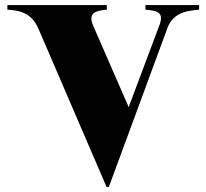

<svg xmlns="http://www.w3.org/2000/svg" viewBox="-20 -720 811 755"><path d="M129 -612 399 15H408L640 -614C665 -674 722 -678 763 -682V-700H552V-682C596 -678 629 -674 605 -616L486 -299L349 -613C322 -670 356 -678 400 -682V-700H9V-682C50 -679 100 -674 129 -612Z"/></svg>

Font: Sprat
Style: Bold
Weight: 700
Designer: Ethan Nakache
Foundry: Collletttivo
Version: Version 2.000;Glyphs 3.2 (3217)